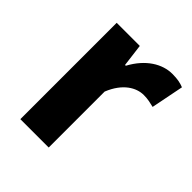

<svg xmlns="http://www.w3.org/2000/svg" viewBox="-149 -604 699 699"><g transform="rotate(45 200.5 -254.0)"><path d="M65 -496V0H211V-288C238 -355 283 -380 321 -380C342 -380 357 -376 374 -372L399 -498C384 -504 368 -508 340 -508C289 -508 235 -476 199 -409H195L184 -496Z"/></g></svg>

Font: Cambridge Sans Bold
Style: Regular
Weight: 700
Version: Version 2.020;PS 002.020;hotconv 1.0.88;makeotf.lib2.5.64775